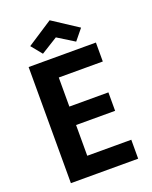

<svg xmlns="http://www.w3.org/2000/svg" viewBox="-165 -996 861 1086"><g transform="rotate(-20 266.0 -453.5)"><path d="M474 -699V-585H209V-410H444V-299H209V-114H474V0H69V-699ZM271 -907 424 -807 371 -742 271 -804 171 -742 118 -807Z"/></g></svg>

Font: SVN-Poppins SemiBold
Style: Regular
Weight: 600
Designer: Ninad Kale (Devanagari), Jonny Pinhorn (Latin)
Foundry: Indian Type Foundry
Version: Version 3.002 2017